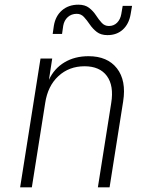

<svg xmlns="http://www.w3.org/2000/svg" viewBox="-20 -800 640 820"><path d="M66 0 153 -550H203L189 -459Q211 -507 255 -533.5Q299 -560 358 -560Q439 -560 479.5 -508Q520 -456 506 -367L448 0H398L455 -360Q467 -434 436.5 -475.5Q406 -517 341 -517Q275 -517 229.5 -475Q184 -433 173 -360L116 0ZM439 -650Q411 -650 393.5 -663.5Q376 -677 363.5 -695.5Q351 -714 338.5 -727.5Q326 -741 308 -741Q285 -741 269.5 -727Q254 -713 250 -690L245 -655H205L210 -690Q217 -732 245 -756Q273 -780 315 -780Q343 -780 360.5 -766.5Q378 -753 390 -734.5Q402 -716 414.5 -702.5Q427 -689 445 -689Q466 -689 480 -703Q494 -717 498 -740L504 -775H544L538 -740Q531 -698 505 -674Q479 -650 439 -650Z"/></svg>

Font: JetBrains Mono Thin
Style: Italic
Weight: 100
Italic angle: -9°
Monospace: yes
Designer: Philipp Nurullin, Konstantin Bulenkov
Foundry: JetBrains
Version: Version 2.305; ttfautohint (v1.8.4.7-5d5b)